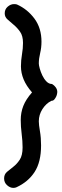

<svg xmlns="http://www.w3.org/2000/svg" viewBox="-20 -797 300 935"><path d="M233 -388Q244 -382 251.5 -371.5Q259 -361 259 -349Q259 -348 258 -341Q257 -334 253.5 -326.5Q250 -319 244.5 -312.5Q239 -306 230 -306Q204 -293 186.5 -265.5Q169 -238 169 -206Q169 -190 174.5 -158Q180 -126 180 -89Q180 -8 148.5 40.5Q117 89 60 115Q54 118 45 118Q29 118 14.5 105Q0 92 0 72Q0 52 14 40L45 15Q62 2 76 -19Q90 -40 90 -79Q90 -110 85.5 -145Q81 -180 81 -213Q81 -249 93.5 -281Q106 -313 136 -347Q108 -379 95 -410.5Q82 -442 82 -474Q82 -503 87 -532Q92 -561 92 -588Q92 -622 78 -642Q64 -662 47 -676L17 -702Q3 -714 3 -732Q3 -752 17.5 -764.5Q32 -777 48 -777Q59 -777 63 -775Q114 -752 148 -706Q182 -660 182 -594Q182 -565 175.5 -538Q169 -511 169 -488Q169 -480 173.5 -463.5Q178 -447 186 -430Q194 -413 206 -400.5Q218 -388 233 -388Z"/></svg>

Font: VDS
Style: Regular
Weight: 400
Designer: artmaker
Foundry: artmaker
Version: Version 1.000 2009 initial release